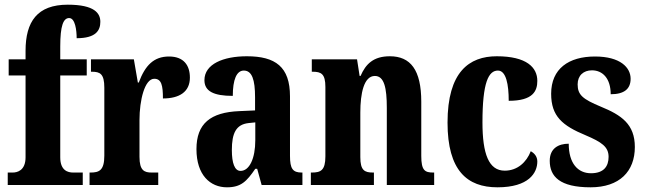

<svg xmlns="http://www.w3.org/2000/svg" viewBox="-20 -789 2750 819"><path d="M13 0H333V-53H292C270 -53 237 -61 237 -118V-467H350V-536H237V-591C237 -679 250 -712 275 -712C301 -712 307 -659 307 -626C389 -626 408 -659 408 -696C408 -732 384 -769 269 -769C139 -769 89 -697 89 -572V-536H17V-467H89V-118C89 -61 53 -53 34 -53H13Z M362 0H655V-53H627C596 -53 575 -61 575 -120V-277C575 -361 597 -453 638 -453C669 -453 675 -424 675 -369C745 -369 790 -397 790 -458C790 -510 764 -548 701 -548C636 -548 599 -510 572 -437H568L551 -536H368V-483H372C407 -483 425 -474 425 -415V-125C425 -62 403 -53 366 -53H362Z M948 10C1008 10 1032 -15 1069 -69H1077L1096 0H1270V-53H1267C1229 -53 1217 -69 1217 -124V-378C1217 -504 1155 -549 1033 -549C933 -549 852 -516 852 -447C852 -400 891 -380 973 -380C973 -449 989 -488 1020 -488C1055 -488 1068 -449 1068 -374V-318L1001 -315C878 -310 818 -262 818 -153C818 -42 877 10 948 10ZM1006 -60C981 -60 969 -93 969 -149C969 -221 987 -258 1040 -264L1069 -267V-191C1069 -113 1044 -60 1006 -60Z M1306 0H1575V-53H1571C1535 -53 1517 -62 1517 -119V-309C1517 -390 1532 -465 1579 -465C1619 -465 1630 -414 1630 -329V0H1832V-53H1828C1792 -53 1777 -62 1777 -124V-355C1777 -491 1731 -549 1643 -549C1573 -549 1540 -516 1518 -465H1514L1503 -536H1310V-483H1314C1350 -483 1368 -474 1368 -418V-122C1368 -62 1348 -53 1310 -53H1306Z M2102 10C2236 10 2272 -52 2272 -100C2272 -121 2260 -135 2244 -144C2226 -97 2187 -61 2133 -61C2065 -61 2038 -132 2038 -267C2038 -438 2064 -488 2104 -488C2139 -488 2150 -428 2150 -359C2254 -359 2272 -401 2272 -444C2272 -501 2227 -549 2099 -549C1981 -549 1889 -482 1889 -266C1889 -61 1973 10 2102 10Z M2499 10C2623 10 2688 -58 2688 -162C2688 -259 2631 -298 2543 -334C2466 -366 2444 -384 2444 -429C2444 -467 2469 -489 2505 -489C2551 -489 2585 -454 2585 -387C2643 -387 2670 -410 2670 -453C2670 -501 2626 -548 2518 -548C2406 -548 2331 -496 2331 -389C2331 -293 2379 -253 2478 -212C2546 -183 2576 -163 2576 -120C2576 -80 2556 -50 2501 -50C2445 -50 2406 -92 2406 -176C2362 -176 2325 -156 2325 -103C2325 -36 2368 10 2499 10Z"/></svg>

Font: Noto Serif Sinhala ExtraCondensed ExtraBold
Style: Regular
Weight: 800
Width: 2
Designer: Jelle Bosma - Monotype Design Team
Foundry: Monotype Imaging Inc.
Version: Version 2.007